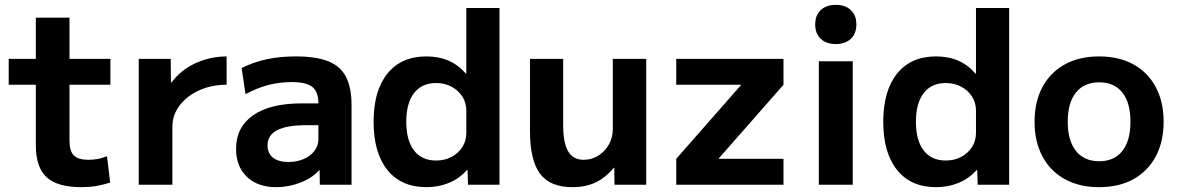

<svg xmlns="http://www.w3.org/2000/svg" viewBox="-20 -763 4861 793"><path d="M316 10Q217 10 172.5 -31Q128 -72 128 -163V-413H16V-520H128V-690H267V-520H436V-413H267V-183Q267 -139 285 -121Q303 -103 345 -103Q365 -103 384 -106.5Q403 -110 422 -118L435 -9Q404 1 376 5.5Q348 10 316 10Z M553 0V-520H685L686 -423H689Q715 -458 750.5 -481.5Q786 -505 828.5 -517.5Q871 -530 916 -530V-413Q854 -413 803 -390Q752 -367 722 -327.5Q692 -288 692 -240V0Z M1121 10Q1044 10 999.5 -33Q955 -76 955 -148Q955 -238 1025.5 -287Q1096 -336 1226 -336H1295Q1295 -384 1270 -404Q1245 -424 1184 -424Q1135 -424 1088.5 -412Q1042 -400 994 -374L978 -482Q1028 -507 1082.5 -518.5Q1137 -530 1202 -530Q1285 -530 1335.5 -510Q1386 -490 1409 -445.5Q1432 -401 1432 -328V0H1301L1300 -60H1298Q1270 -28 1221 -9Q1172 10 1121 10ZM1171 -94Q1206 -94 1234 -106Q1262 -118 1278.5 -139.5Q1295 -161 1295 -187V-246H1246Q1165 -246 1125 -225.5Q1085 -205 1085 -162Q1085 -130 1107.5 -112Q1130 -94 1171 -94Z M1741 10Q1637 10 1580 -61Q1523 -132 1523 -260Q1523 -388 1580 -459Q1637 -530 1741 -530Q1792 -530 1832.5 -512.5Q1873 -495 1904 -459H1906V-730H2043V0H1913L1911 -61H1909Q1878 -26 1835 -8Q1792 10 1741 10ZM1781 -100Q1817 -100 1845 -115Q1873 -130 1889.5 -155.5Q1906 -181 1906 -214V-306Q1906 -339 1889.5 -364.5Q1873 -390 1845 -405Q1817 -420 1781 -420Q1722 -420 1690 -378.5Q1658 -337 1658 -260Q1658 -183 1690 -141.5Q1722 -100 1781 -100Z M2344 10Q2252 10 2210.5 -45.5Q2169 -101 2169 -220V-520H2306V-247Q2306 -173 2326.5 -138Q2347 -103 2391 -103Q2424 -103 2451.5 -120.5Q2479 -138 2495 -166.5Q2511 -195 2511 -230V-520H2649V0H2518L2517 -70H2515Q2481 -29 2440 -9.5Q2399 10 2344 10Z M2773 0V-107L3040 -411V-413H2773V-520H3216V-413L2949 -109V-107H3216V0Z M3362 0V-510H3502V0ZM3432 -581Q3393 -581 3370 -602.5Q3347 -624 3347 -662Q3347 -700 3370 -721.5Q3393 -743 3432 -743Q3471 -743 3494 -721.5Q3517 -700 3517 -662Q3517 -624 3494 -602.5Q3471 -581 3432 -581Z M3846 10Q3742 10 3685 -61Q3628 -132 3628 -260Q3628 -388 3685 -459Q3742 -530 3846 -530Q3897 -530 3937.5 -512.5Q3978 -495 4009 -459H4011V-730H4148V0H4018L4016 -61H4014Q3983 -26 3940 -8Q3897 10 3846 10ZM3886 -100Q3922 -100 3950 -115Q3978 -130 3994.5 -155.5Q4011 -181 4011 -214V-306Q4011 -339 3994.5 -364.5Q3978 -390 3950 -405Q3922 -420 3886 -420Q3827 -420 3795 -378.5Q3763 -337 3763 -260Q3763 -183 3795 -141.5Q3827 -100 3886 -100Z M4519 10Q4438 10 4378 -23Q4318 -56 4285.5 -117Q4253 -178 4253 -260Q4253 -343 4285.5 -403.5Q4318 -464 4378 -497Q4438 -530 4519 -530Q4602 -530 4661.5 -497Q4721 -464 4753.5 -403.5Q4786 -343 4786 -260Q4786 -178 4753.5 -117Q4721 -56 4661.5 -23Q4602 10 4519 10ZM4520 -97Q4582 -97 4615.5 -139.5Q4649 -182 4649 -260Q4649 -339 4615.5 -381Q4582 -423 4520 -423Q4458 -423 4424 -381Q4390 -339 4390 -260Q4390 -182 4424 -139.5Q4458 -97 4520 -97Z"/></svg>

Font: M PLUS 2 Thin
Style: Bold
Weight: 700
Version: Version 1.001